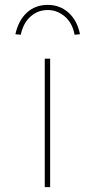

<svg xmlns="http://www.w3.org/2000/svg" viewBox="-20 -765 389 785"><path d="M163 0V-525H185V0ZM65 -623 43 -625Q55 -681 89.5 -713Q124 -745 175 -745Q225 -745 260.5 -713Q296 -681 307 -625L285 -623Q276 -671 245 -697.5Q214 -724 175 -724Q135 -724 105 -697.5Q75 -671 65 -623Z"/></svg>

Font: Lexend Peta Thin
Style: Regular
Weight: 250
Version: Version 1.007